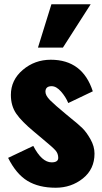

<svg xmlns="http://www.w3.org/2000/svg" viewBox="-20 -869 478 900"><path d="M158 -646 221 -849H405L275 -646ZM241 11Q162 11 109 -21Q56 -53 18 -129L136 -185Q176 -108 222 -108Q253 -108 253 -129Q253 -149 240.5 -163.5Q228 -178 183 -215Q171 -225 164 -231L139 -252Q81 -300 56 -336.5Q31 -373 31 -424Q31 -494 87 -541.5Q143 -589 218 -589Q367 -589 415 -441L300 -386Q288 -415 266 -440Q244 -465 222 -465Q193 -465 193 -439Q193 -421 215 -399Q237 -377 289 -334L312 -315Q347 -287 366 -268.5Q385 -250 404 -216.5Q423 -183 423 -149Q423 -76 368.5 -32.5Q314 11 241 11Z"/></svg>

Font: Oswald Heavy
Style: Regular
Weight: 400
Designer: Vernon Adams
Foundry: Vernon Adams
Version: Version 4.101